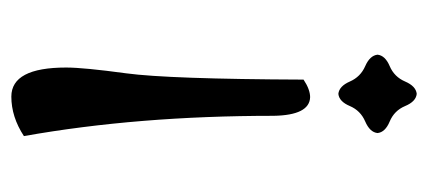

<svg xmlns="http://www.w3.org/2000/svg" viewBox="-230 -525 762 342"><g transform="rotate(-90 151.0 -354.0)"><path d="M148.9 -182.6Q116.7 -183.6 115.7 -248Q115.7 -489.3 79.6 -692.4Q113.8 -714.8 149.9 -714.8Q201.7 -714.8 201.7 -617.2Q201.7 -585.9 191.4 -510.3Q181.2 -434.6 180.2 -194.3Q162.6 -182.6 148.9 -182.6ZM154.8 7.3Q141.1 5.9 133.1 -13.4Q125 -32.7 105.7 -40.8Q86.4 -48.8 85 -62.5Q86.4 -76.2 105.7 -84.5Q125 -92.8 133.1 -111.8Q141.1 -130.9 154.8 -132.3Q168.5 -130.9 176.8 -111.8Q185.1 -92.8 204.1 -84.5Q223.1 -76.2 224.6 -62.5Q223.1 -48.8 204.1 -40.8Q185.1 -32.7 176.8 -13.4Q168.5 5.9 154.8 7.3Z"/></g></svg>

Font: Kelvinch
Style: Regular
Weight: 400
Designer: Paul James MIller
Foundry: High-Logic / Made with FontCreator
Version: Version 3.30 September 23, 2016